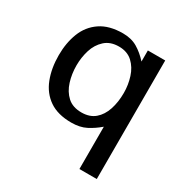

<svg xmlns="http://www.w3.org/2000/svg" viewBox="-147 -562 817 852"><g transform="rotate(30 262.0 -136.0)"><path d="M375 172.9V-43.9Q346.7 -19.5 315.4 -3.4Q284.2 12.7 240.2 12.7Q170.9 12.7 127.4 -17.1Q84 -46.9 63.5 -99.6Q43 -152.3 43 -218.8Q43 -282.2 63 -333.5Q83 -384.8 127.4 -415Q171.9 -445.3 242.2 -445.3Q285.2 -445.3 316.4 -426.8Q347.7 -408.2 375 -377.9V-434.6H463.9V172.9ZM256.8 -48.8Q298.8 -48.8 325.2 -71.3Q351.6 -93.8 364.3 -132.3Q377 -170.9 377 -217.8Q377 -258.8 364.7 -297.4Q352.5 -335.9 325.7 -360.8Q298.8 -385.7 255.9 -385.7Q211.9 -385.7 184.6 -360.8Q157.2 -335.9 145.5 -297.9Q133.8 -259.8 133.8 -218.8Q133.8 -175.8 146 -136.7Q158.2 -97.7 185.1 -73.2Q211.9 -48.8 256.8 -48.8Z"/></g></svg>

Font: Padauk Book
Style: Regular
Weight: 400
Designer: Debbi Hosken, Becca Hirsbrunner Spalinger
Foundry: SIL International
Version: Version 5.000